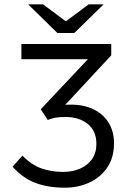

<svg xmlns="http://www.w3.org/2000/svg" viewBox="-20 -861 590 893"><path d="M281.5 12Q205.2 12 146.6 -9.6Q88 -31.1 38.4 -85.5L84.2 -137.1Q126.8 -93.8 173.2 -77.6Q219.7 -61.4 273.4 -61.4Q316.4 -61.4 351.7 -76.4Q386.9 -91.3 407.6 -120.3Q428.3 -149.3 428.3 -191.8Q428.3 -252.5 387.9 -284.7Q347.4 -316.9 284.8 -316.9Q256.1 -316.9 239.2 -313.9Q222.4 -311 202 -303.1L169.5 -352.6L388.8 -585.6H79.5V-656.3H497.4V-603.7L283.7 -373.5Q353.7 -378.4 404.8 -357.1Q455.8 -335.7 483.1 -293.7Q510.3 -251.7 510.3 -194.5Q510.3 -128.1 478.8 -81.8Q447.4 -35.6 395.3 -11.8Q343.3 12 281.5 12ZM246.9 -707.6 110.6 -841H179.9L284.3 -763.3H288.3L392.8 -841H462.1L325.8 -707.6Z"/></svg>

Font: Source Sans 3
Style: Regular
Weight: 200
Designer: Paul D. Hunt
Foundry: Adobe
Version: Version 3.046;hotconv 1.0.118;makeotfexe 2.5.65603